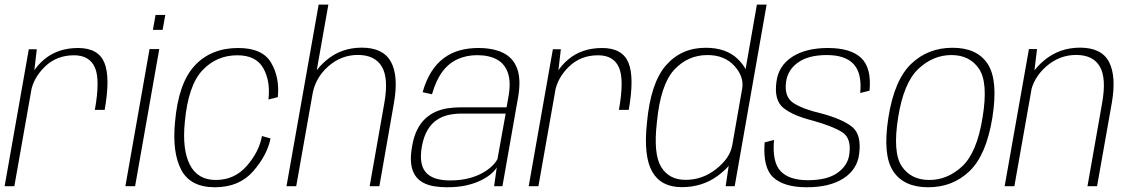

<svg xmlns="http://www.w3.org/2000/svg" viewBox="-25 -805 4886 830"><path d="M385 -330H427.5Q452.5 -471.5 426 -534.5Q399.5 -597.5 312.5 -597.5Q224 -597.5 165 -547.2Q106 -497 94 -427.5L108.5 -408Q119.5 -469 169.8 -517.5Q220 -566 295 -566Q362 -566 385.2 -513.2Q408.5 -460.5 385 -330ZM-5 0H37L119.5 -467L134 -592H99.5Z M517 0H559L663.5 -593H621.5ZM647.5 -740.5 636 -676H678L689.5 -740.5Z M904 4.5Q1009 4.5 1069.5 -64.8Q1130 -134 1144.5 -206.5L1107.5 -217Q1095 -148.5 1041.8 -87.8Q988.5 -27 908 -27Q829.5 -27 795.8 -92.8Q762 -158.5 774 -278Q788.5 -435.5 849.8 -500.8Q911 -566 1001 -566Q1082 -566 1113.2 -510.2Q1144.5 -454.5 1135.5 -375L1176 -385Q1184.5 -469.5 1147.2 -533.5Q1110 -597.5 1005 -597.5Q887.5 -597.5 816.8 -521.5Q746 -445.5 731.5 -276.5Q719 -146 758.5 -70.8Q798 4.5 904 4.5Z M1213.5 0H1255.5L1394.5 -785H1352.5ZM1573 0H1615L1678 -360Q1698.5 -476.5 1665 -537.8Q1631.5 -599 1539 -599Q1450.5 -599 1386 -544.8Q1321.5 -490.5 1309.5 -423L1325.5 -396.5Q1338 -468.5 1394 -518Q1450 -567.5 1522 -567.5Q1595.5 -567.5 1625.5 -517.2Q1655.5 -467 1636.5 -360Z M1907.5 4.5Q1955.5 4.5 1992.2 -4Q2029 -12.5 2056 -26.2Q2083 -40 2099.5 -54.8Q2116 -69.5 2122.5 -81.5L2111 0H2147L2214.5 -383.5Q2228 -460.5 2211 -507.5Q2194 -554.5 2151 -576Q2108 -597.5 2043 -597.5Q1999 -597.5 1961.5 -587Q1924 -576.5 1893.2 -553.5Q1862.5 -530.5 1839.5 -494.2Q1816.5 -458 1802 -406.5L1842.5 -397.5Q1859.5 -457.5 1887.2 -494.8Q1915 -532 1953.2 -549.2Q1991.5 -566.5 2038 -566.5Q2089 -566.5 2123.2 -547.8Q2157.5 -529 2171 -488.8Q2184.5 -448.5 2172.5 -384.5L2165 -341H1965.5Q1937 -341 1909.5 -336.8Q1882 -332.5 1857.5 -321.5Q1833 -310.5 1812.5 -291.2Q1792 -272 1777.5 -242.2Q1763 -212.5 1756 -170Q1748.5 -126.5 1752.5 -96.2Q1756.5 -66 1770 -46.2Q1783.5 -26.5 1804.5 -15.2Q1825.5 -4 1851.8 0.2Q1878 4.5 1907.5 4.5ZM1920.5 -25Q1891 -25 1865.8 -31.2Q1840.5 -37.5 1822.5 -53.2Q1804.5 -69 1797.8 -97.5Q1791 -126 1798.5 -171Q1806.5 -215 1823.5 -243.2Q1840.5 -271.5 1864 -287Q1887.5 -302.5 1914.5 -308.2Q1941.5 -314 1970 -314H2161L2125.5 -117.5Q2117.5 -101.5 2099.8 -85Q2082 -68.5 2056 -54.8Q2030 -41 1996 -33Q1962 -25 1920.5 -25Z M2650.5 -330H2693Q2718 -471.5 2691.5 -534.5Q2665 -597.5 2578 -597.5Q2489.5 -597.5 2430.5 -547.2Q2371.5 -497 2359.5 -427.5L2374 -408Q2385 -469 2435.2 -517.5Q2485.5 -566 2560.5 -566Q2627.5 -566 2650.8 -513.2Q2674 -460.5 2650.5 -330ZM2260.5 0H2302.5L2385 -467L2399.5 -592H2365Z M3112 0H3151L3289 -785H3247L3126.5 -97.5ZM2922 4Q3011 4 3077 -44.5Q3143 -93 3151.5 -139L3140 -175.5Q3130.5 -121.5 3071.2 -74.5Q3012 -27.5 2938.5 -27.5Q2867 -27.5 2833 -83.5Q2799 -139.5 2814.5 -275Q2830 -438.5 2889 -502.8Q2948 -567 3033.5 -567Q3107 -567 3150 -519.8Q3193 -472.5 3183 -419L3206 -455Q3214.5 -501.5 3164.2 -550Q3114 -598.5 3025.5 -598.5Q2920 -598.5 2853.5 -522Q2787 -445.5 2771.5 -272Q2756.5 -129.5 2794.5 -62.8Q2832.5 4 2922 4Z M3462.5 4.5Q3562 4.5 3621.5 -34Q3681 -72.5 3689 -139.5Q3700 -222.5 3659.2 -256Q3618.5 -289.5 3526 -314.5Q3444.5 -333.5 3404.5 -360Q3364.5 -386.5 3373 -450.5Q3380 -503 3425 -535Q3470 -567 3549 -567Q3630 -567 3666 -526.8Q3702 -486.5 3693.5 -403L3734 -413Q3743 -511.5 3697.8 -554.5Q3652.5 -597.5 3554 -597.5Q3458 -597.5 3399 -558.8Q3340 -520 3331.5 -451.5Q3320.5 -372 3361.2 -338.8Q3402 -305.5 3487 -284Q3573.5 -260 3615 -234Q3656.5 -208 3646.5 -138.5Q3640.5 -90 3595.8 -58Q3551 -26 3467.5 -26Q3387 -26 3349.8 -64.8Q3312.5 -103.5 3321 -200L3280.5 -189.5Q3272 -79.5 3318.5 -37.5Q3365 4.5 3462.5 4.5Z M3987.5 4.5Q4093.5 4.5 4166.2 -65.2Q4239 -135 4265 -297Q4290.5 -458.5 4244.8 -528.5Q4199 -598.5 4093 -598.5Q3986.5 -598.5 3913.8 -528.8Q3841 -459 3815.5 -297Q3790 -135.5 3835.8 -65.5Q3881.5 4.5 3987.5 4.5ZM3992.5 -27Q3913 -27 3873.2 -86.2Q3833.5 -145.5 3857.5 -297Q3881.5 -447.5 3945 -507.2Q4008.5 -567 4088 -567Q4167 -567 4207.2 -507.5Q4247.5 -448 4222.5 -297Q4198.5 -146 4135 -86.5Q4071.5 -27 3992.5 -27Z M4318 0H4360L4443 -469L4458 -593H4423ZM4676 0H4717.5L4781 -358.5Q4801.5 -475.5 4769.2 -537.2Q4737 -599 4644 -599Q4555.5 -599 4489.8 -544.8Q4424 -490.5 4412 -423L4428.5 -396.5Q4441 -468.5 4498 -518Q4555 -567.5 4627 -567.5Q4700.5 -567.5 4729.5 -517.2Q4758.5 -467 4739.5 -360Z"/></svg>

Font: Anybody UltraCondensed Thin ExtraLight
Style: Italic
Weight: 250
Italic angle: -10°
Version: Version 1.111